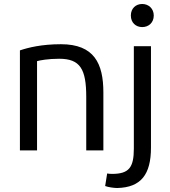

<svg xmlns="http://www.w3.org/2000/svg" viewBox="-20 -753 856 964"><path d="M752 -675C752 -710 726 -733 694 -733C662 -733 637 -711 637 -675C637 -639 662 -617 694 -617C726 -617 752 -639 752 -675ZM542.4 120.1C533 120.1 524.2 119.2 518 118L508 181C524 187 552 191 569 191C688 188 738 123 738 -12V-521H652V-7C652 88.1 627.6 120.1 542.4 120.1ZM80 2H166V-446C179 -450 222 -458 277 -458C383 -458 413 -406 413 -266V2H499V-289C499 -434 453 -531 286 -531C189 -531 121 -514 80 -500Z"/></svg>

Font: Repo
Style: Regular
Weight: 400
Designer: Stefan Peev
Foundry: Context Ltd
Version: Version 0.000